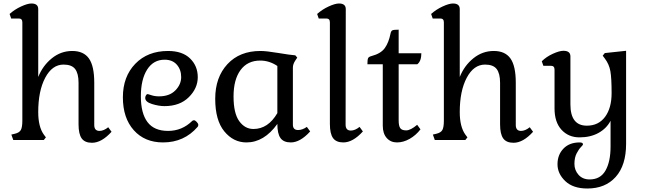

<svg xmlns="http://www.w3.org/2000/svg" viewBox="-20 -802 3704 1100"><path d="M108 -111V-674Q108 -696 88 -696H44L35 -722Q64 -748 101 -765Q138 -782 160 -782Q199 -782 199 -750V-361Q225 -426 277 -468Q329 -510 394 -510Q459 -510 489.5 -467Q520 -424 520 -328V-86Q520 -52 550 -52Q574 -52 600 -73L619 -47Q562 16 507 16Q466 16 448 -9Q430 -34 430 -90V-328Q430 -381 410.5 -406.5Q391 -432 344 -432Q279 -432 239 -356.5Q199 -281 199 -160Q199 -76 231 -31L243 -15L231 0H56L45 -31L66 -36Q91 -42 99.5 -57.5Q108 -73 108 -111Z M914 14Q809 14 746.5 -56Q684 -126 684 -244.5Q684 -363 755 -436.5Q826 -510 943 -510Q1025 -510 1069 -467Q1113 -424 1113 -360Q1113 -296 1061.5 -245Q1010 -194 922 -194Q890 -194 851 -206Q812 -218 812 -241Q812 -249 816.5 -256Q821 -263 824.5 -263Q828 -263 847.5 -256.5Q867 -250 891 -250Q951 -250 984.5 -284Q1018 -318 1018 -360.5Q1018 -403 993 -431.5Q968 -460 923 -460Q859 -460 823 -403.5Q787 -347 787 -250Q787 -153 825 -102.5Q863 -52 943 -52Q1023 -52 1081 -109Q1085 -113 1091.5 -113Q1098 -113 1107 -103.5Q1116 -94 1116 -86.5Q1116 -79 1112 -75Q1035 14 914 14Z M1392 14Q1317 14 1265 -49.5Q1213 -113 1213 -236Q1213 -359 1283 -434.5Q1353 -510 1472 -510Q1506 -510 1574.5 -498.5Q1643 -487 1672 -485L1683 -472L1671 -454Q1658 -434 1658 -415V-88Q1658 -57 1688 -57Q1712 -57 1738 -75L1757 -49Q1700 14 1646 14Q1605 14 1587 -11Q1569 -36 1569 -92Q1493 14 1392 14ZM1432 -63Q1516 -63 1569 -154V-424Q1523 -455 1471 -455Q1398 -455 1358 -400.5Q1318 -346 1318 -249.5Q1318 -153 1350.5 -108Q1383 -63 1432 -63Z M1990 -54Q2014 -54 2040 -75L2059 -49Q2002 14 1947 14Q1906 14 1888 -11Q1870 -36 1870 -92V-674Q1870 -696 1850 -696H1806L1797 -722Q1826 -748 1863 -765Q1900 -782 1922 -782Q1961 -782 1961 -750L1960 -88Q1960 -54 1990 -54Z M2264 -632V-497H2394Q2394 -452 2371 -434H2264V-112Q2264 -81 2273 -68Q2282 -55 2307 -55Q2332 -55 2370 -87L2389 -61Q2363 -27 2327 -6.5Q2291 14 2254.5 14Q2218 14 2195.5 -11.5Q2173 -37 2173 -82V-434H2085Q2085 -461 2089 -469Q2093 -477 2109 -481Q2162 -495 2184.5 -526.5Q2207 -558 2217 -608Q2220 -624 2227.5 -628Q2235 -632 2264 -632Z M2523 -111V-674Q2523 -696 2503 -696H2459L2450 -722Q2479 -748 2516 -765Q2553 -782 2575 -782Q2614 -782 2614 -750V-361Q2640 -426 2692 -468Q2744 -510 2809 -510Q2874 -510 2904.5 -467Q2935 -424 2935 -328V-86Q2935 -52 2965 -52Q2989 -52 3015 -73L3034 -47Q2977 16 2922 16Q2881 16 2863 -9Q2845 -34 2845 -90V-328Q2845 -381 2825.5 -406.5Q2806 -432 2759 -432Q2694 -432 2654 -356.5Q2614 -281 2614 -160Q2614 -76 2646 -31L2658 -15L2646 0H2471L2460 -31L2481 -36Q2506 -42 2514.5 -57.5Q2523 -73 2523 -111Z M3345 278Q3263 278 3218.5 235.5Q3174 193 3174 139Q3174 85 3208 49.5Q3242 14 3301 14Q3320 14 3320 25Q3320 29 3308 41Q3296 53 3283.5 77Q3271 101 3271 137Q3271 173 3294.5 199.5Q3318 226 3358 226Q3420 226 3449 175Q3478 124 3478 38V-110Q3455 -66 3409 -40.5Q3363 -15 3300 -15Q3237 -15 3197 -58.5Q3157 -102 3157 -181V-403Q3157 -425 3137 -425H3093L3084 -451Q3110 -477 3147.5 -494Q3185 -511 3208 -511Q3248 -511 3248 -479V-204Q3248 -82 3342 -82Q3409 -82 3446.5 -132.5Q3484 -183 3484 -268.5Q3484 -354 3477 -394Q3470 -434 3445 -467L3433 -483L3445 -498L3567 -511V22Q3567 145 3507.5 211.5Q3448 278 3345 278Z"/></svg>

Font: Gabriela
Style: Regular
Weight: 400
Designer: Eduardo Rodriguez Tunni
Foundry: Eduardo Rodriguez Tunni
Version: Version 1.003